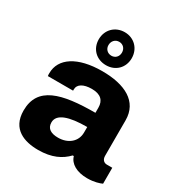

<svg xmlns="http://www.w3.org/2000/svg" viewBox="-186 -914 987 1054"><g transform="rotate(30 308.0 -387.0)"><path d="M299 -577C359 -577 403 -620 403 -681C403 -741 359 -786 299 -786C238 -786 194 -741 194 -681C194 -620 238 -577 299 -577ZM299 -637C274 -637 256 -655 256 -680C256 -706 274 -725 299 -725C323 -725 341 -707 341 -681C341 -655 323 -637 299 -637ZM209 12C295 12 350 -16 389 -57H396C408 -15 453 12 520 12C564 12 596 1 611 -6V-107H577C557 -107 544 -121 544 -144V-369C544 -488 443 -539 299 -539C143 -539 52 -478 52 -384C52 -377 52 -372 53 -366H213V-375C213 -406 245 -426 298 -426C355 -426 380 -399 380 -355V-322C166 -322 32 -287 32 -136C32 -18 122 12 209 12ZM270 -101C227 -101 197 -116 197 -156C197 -209 265 -232 380 -232V-197C380 -140 334 -101 270 -101Z"/></g></svg>

Font: Archivo ExtraBold
Style: Regular
Weight: 800
Designer: Hector Gatti
Foundry: Omnibus-Type
Version: Version 2.001